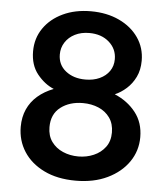

<svg xmlns="http://www.w3.org/2000/svg" viewBox="-52 -762 719 824"><g transform="rotate(5 307.0 -350.0)"><path d="M304.5 15Q225 15 167.8 -13Q110.5 -41 80 -88.5Q49.5 -136 49.5 -195Q49.5 -237 64.5 -270.5Q79.5 -304 108 -328.8Q136.5 -353.5 176.5 -369Q136.5 -385.5 105.2 -424.2Q74 -463 74 -522.5Q74 -578.5 104 -622Q134 -665.5 186.5 -690.2Q239 -715 307 -715Q375.5 -715 428.8 -690Q482 -665 512 -621.5Q542 -578 542 -522.5Q542 -482.5 527.2 -452.2Q512.5 -422 489 -401Q465.5 -380 439.5 -369Q495.5 -345.5 530 -301.5Q564.5 -257.5 564.5 -195Q564.5 -136 531.8 -88.5Q499 -41 440.5 -13Q382 15 304.5 15ZM308 -421Q342.5 -421 369.2 -433.2Q396 -445.5 411.2 -467.5Q426.5 -489.5 426.5 -519Q426.5 -563 393.5 -592.2Q360.5 -621.5 308 -621.5Q273 -621.5 246.2 -608Q219.5 -594.5 204.5 -571.2Q189.5 -548 189.5 -519Q189.5 -474.5 223 -447.8Q256.5 -421 308 -421ZM307 -89.5Q342 -89.5 372.8 -102.8Q403.5 -116 422.5 -141.5Q441.5 -167 441.5 -204.5Q441.5 -242 423.2 -267.8Q405 -293.5 374.5 -306.5Q344 -319.5 307 -319.5Q249.5 -319.5 211 -290Q172.5 -260.5 172.5 -204.5Q172.5 -167 191 -141.5Q209.5 -116 240 -102.8Q270.5 -89.5 307 -89.5Z"/></g></svg>

Font: Geologica EX Med
Style: Regular
Weight: 500
Designer: Sindre Bremnes, Frode Helland
Foundry: Monokrom Skriftforlag AS
Version: Version 1.010;gftools[0.9.28]